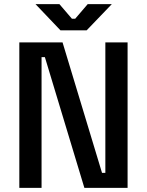

<svg xmlns="http://www.w3.org/2000/svg" viewBox="-20 -904 707 924"><path d="M73 0V-700H281L471 -72H487V-700H594V0H386L196 -629H180V0ZM271 -758 151 -884H266L326 -814H342L402 -884H518L397 -758Z"/></svg>

Font: Space Grotesk Light Medium
Style: Regular
Weight: 500
Version: Version 2.000